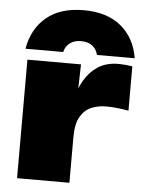

<svg xmlns="http://www.w3.org/2000/svg" viewBox="-57 -883 699 928"><g transform="rotate(5 292.5 -418.5)"><path d="M577 -627H394Q387 -656 365.5 -671.5Q344 -687 312 -687Q280 -687 258.5 -671.5Q237 -656 230 -627H47Q64 -725 131.5 -781Q199 -837 312 -837Q425 -837 493 -781Q561 -725 577 -627ZM61 -575H321L318 -458Q326 -478 337 -497Q363 -541 403 -567Q443 -593 503 -593Q518 -593 534 -591.5Q550 -590 569 -587V-372Q535 -378 508 -380.5Q481 -383 460 -383Q422 -383 389 -369.5Q356 -356 335.5 -321Q315 -286 315 -221V0H61Z"/></g></svg>

Font: Bounded
Style: Regular
Weight: 900
Designer: Vlad Churkin
Version: Version 1.0